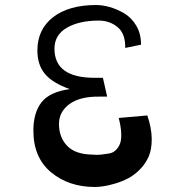

<svg xmlns="http://www.w3.org/2000/svg" viewBox="-20 -728 737 765"><path d="M358 17Q254 17 183.5 -41.5Q113 -100 113 -208Q113 -279 145.5 -320.5Q178 -362 258 -373Q190 -397 159.5 -433Q129 -469 129 -527Q129 -611 191.5 -659.5Q254 -708 363 -708Q387 -708 415 -700.5Q443 -693 473 -676Q503 -659 522.5 -626.5Q542 -594 542 -550L479 -537Q480 -594 448.5 -620Q417 -646 373 -646Q296 -646 246.5 -617.5Q197 -589 197 -534Q197 -418 357 -418H390L407 -343H375Q299 -344 257 -313.5Q215 -283 215 -234Q215 -181 247.5 -147Q280 -113 348 -112Q366 -110 383 -112Q400 -114 415 -116.5Q430 -119 441 -129.5Q452 -140 458 -155Q464 -170 463 -196.5Q462 -223 453 -258L567 -268Q584 -218 584.5 -175.5Q585 -133 572.5 -104.5Q560 -76 538 -53.5Q516 -31 491.5 -18Q467 -5 440 3Q413 11 393 14Q373 17 358 17Z"/></svg>

Font: OpenDyslexic
Style: Regular
Weight: 400
Designer: Abbie Gonzalez
Version: Version 0.920;hotconv 1.0.109;makeotfexe 2.5.65596